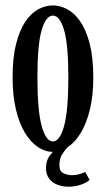

<svg xmlns="http://www.w3.org/2000/svg" viewBox="-20 -549 392 708"><path d="M175 11Q146.5 11 119.8 -6.8Q93 -24.5 72 -59.2Q51 -94 38.8 -145.2Q26.5 -196.5 26.5 -263.5Q26.5 -337 39.5 -387.8Q52.5 -438.5 73.8 -469.8Q95 -501 121.5 -515Q148 -529 175 -529Q201.5 -529 228 -515Q254.5 -501 276 -469.8Q297.5 -438.5 310.8 -387.8Q324 -337 324 -263.5Q324 -196.5 311.5 -145.2Q299 -94 278 -59.2Q257 -24.5 230.2 -6.8Q203.5 11 175 11ZM175 -27.5Q200.5 -27.5 216.2 -84Q232 -140.5 232 -263.5Q232 -385.5 216.2 -438.5Q200.5 -491.5 175 -491.5Q149.5 -491.5 133.8 -438.5Q118 -385.5 118 -263.5Q118 -140.5 133.8 -84Q149.5 -27.5 175 -27.5ZM232 139.5Q211.5 139.5 192.5 132.5Q173.5 125.5 161.5 110Q149.5 94.5 149.5 70Q149.5 45 161.8 27.2Q174 9.5 190 -2.8Q206 -15 217.5 -21L232 -9.5Q221 2 210 18.8Q199 35.5 199 60Q199 83 214.5 90Q230 97 244.5 97Q256.5 97 270.5 93.8Q284.5 90.5 294 84.5L310.5 114.5Q298.5 125 277.8 132.2Q257 139.5 232 139.5Z"/></svg>

Font: Imbue Thin 10pt Medium
Style: Regular
Weight: 500
Version: Version 1.102